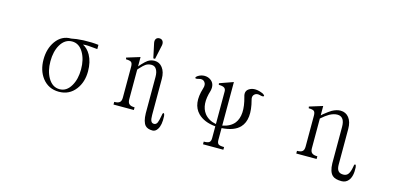

<svg xmlns="http://www.w3.org/2000/svg" viewBox="-73 -1158 3646 1762"><g transform="rotate(15 1750.0 -277.0)"><path d="M602.5 -458Q625 -461.9 650.4 -460Q676.8 -459 740.2 -452.1V-492.2Q678.7 -500 598.6 -497.1Q525.4 -493.2 483.4 -483.4Q394.5 -484.4 338.9 -407.2Q288.1 -335 288.1 -232.4Q288.1 -129.9 340.8 -59.6Q400.4 17.6 500 17.6Q598.6 17.6 657.2 -59.6Q710.9 -129.9 710.9 -232.4Q710.9 -321.3 675.8 -384.8Q646.5 -436.5 602.5 -458ZM500 -460Q567.4 -460 607.4 -390.6Q644.5 -327.1 644.5 -233.4Q644.5 -140.6 607.4 -77.1Q567.4 -6.8 500 -6.8Q431.6 -6.8 390.6 -77.1Q353.5 -140.6 353.5 -233.4Q353.5 -327.1 390.6 -390.6Q431.6 -460 500 -460Z M1015.6 1H1209V-24.4Q1172.9 -24.4 1158.2 -38.1Q1142.6 -50.8 1142.6 -83V-365.2L1153.3 -377.9Q1188.5 -416 1204.1 -425.8Q1227.5 -441.4 1258.8 -441.4Q1291 -441.4 1306.6 -414.1Q1322.3 -388.7 1322.3 -343.8V2Q1324.2 82 1352.5 114.3Q1375 138.7 1421.9 138.7Q1450.2 138.7 1468.8 109.4Q1496.1 69.3 1491.2 -17.6Q1489.3 -39.1 1480.5 -42Q1471.7 -43.9 1468.8 -18.6Q1459 36.1 1450.2 54.7Q1439.5 76.2 1419.9 76.2Q1399.4 76.2 1390.6 57.6Q1382.8 41 1382.8 2V-340.8Q1382.8 -407.2 1352.5 -446.3Q1323.2 -484.4 1277.3 -484.4Q1242.2 -484.4 1213.9 -465.8Q1196.3 -454.1 1166 -421.9L1142.6 -395.5V-484.4L1015.6 -445.3L1019.5 -429.7Q1056.6 -429.7 1069.3 -418.9Q1082 -408.2 1082 -376V-83Q1082 -50.8 1067.4 -38.1Q1052.7 -24.4 1015.6 -24.4ZM1275.4 -502.9 1304.7 -639.6Q1308.6 -663.1 1298.8 -678.7Q1288.1 -695.3 1266.6 -695.3Q1243.2 -695.3 1233.4 -678.7Q1224.6 -663.1 1229.5 -639.6L1258.8 -502.9Z M1903.3 140.6H2096.7V115.2Q2056.6 115.2 2043 105.5Q2029.3 94.7 2029.3 65.4V-46.9Q2148.4 -54.7 2201.2 -111.3Q2276.4 -191.4 2228.5 -369.1Q2218.8 -402.3 2239.3 -420.9Q2258.8 -438.5 2289.1 -430.7Q2321.3 -421.9 2328.1 -429.7Q2335.9 -436.5 2310.5 -452.1Q2235.4 -484.4 2186.5 -459Q2138.7 -434.6 2157.2 -377.9Q2204.1 -212.9 2142.6 -132.8Q2105.5 -85.9 2029.3 -70.3V-484.4L1899.4 -438.5L1902.3 -423.8Q1940.4 -423.8 1956.1 -412.1Q1969.7 -401.4 1969.7 -378.9V-69.3Q1897.5 -83 1858.4 -132.8Q1798.8 -210 1843.8 -351.6Q1852.5 -386.7 1842.8 -415Q1833 -440.4 1808.6 -455.1Q1785.2 -469.7 1755.9 -469.7Q1723.6 -469.7 1695.3 -452.1Q1673.8 -437.5 1677.7 -428.7Q1681.6 -420.9 1709 -428.7Q1746.1 -440.4 1765.6 -417Q1785.2 -394.5 1771.5 -353.5Q1722.7 -197.3 1802.7 -116.2Q1861.3 -57.6 1969.7 -47.9V65.4Q1969.7 94.7 1954.1 105.5Q1939.5 115.2 1903.3 115.2Z M2752 1H2945.3V-24.4Q2909.2 -24.4 2893.6 -38.1Q2877.9 -50.8 2877.9 -83V-365.2Q2919.9 -402.3 2951.2 -419.9Q2991.2 -441.4 3025.4 -441.4Q3061.5 -441.4 3079.1 -414.1Q3094.7 -389.6 3094.7 -343.8V2Q3096.7 83 3130.9 114.3Q3157.2 138.7 3217.8 138.7Q3257.8 138.7 3282.2 109.4Q3316.4 69.3 3311.5 -17.6Q3309.6 -39.1 3300.8 -42Q3292 -43.9 3289.1 -18.6Q3280.3 33.2 3263.7 54.7Q3248 76.2 3217.8 76.2Q3184.6 76.2 3169.9 57.6Q3155.3 41 3154.3 2V-340.8Q3154.3 -407.2 3124 -446.3Q3093.8 -484.4 3043.9 -484.4Q3006.8 -484.4 2963.9 -460.9Q2939.5 -446.3 2895.5 -411.1L2877.9 -395.5V-484.4L2752 -445.3L2754.9 -429.7Q2793 -429.7 2805.7 -418.9Q2818.4 -408.2 2818.4 -376V-83Q2818.4 -50.8 2803.7 -38.1Q2789.1 -24.4 2752 -24.4Z"/></g></svg>

Font: BatangChe
Style: Regular
Weight: 400
Monospace: yes
Version: Version 2.21